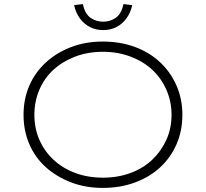

<svg xmlns="http://www.w3.org/2000/svg" viewBox="-20 -908 1006 938"><path d="M482 10Q397 10 326 -17.5Q255 -45 203 -92Q151 -139 123 -204.5Q95 -270 95 -347Q95 -424 123 -489Q151 -554 203 -602Q255 -650 326 -677.5Q397 -705 482 -705Q568 -705 639.5 -678.5Q711 -652 762.5 -603.5Q814 -555 842.5 -489.5Q871 -424 871 -347Q871 -269 842.5 -203.5Q814 -138 762.5 -90.5Q711 -43 639.5 -16.5Q568 10 482 10ZM483 -40Q556 -40 618 -63Q680 -86 724 -128Q768 -170 793 -225.5Q818 -281 818 -347Q818 -412 793 -469Q768 -526 724 -567Q680 -608 617.5 -631.5Q555 -655 483 -655Q409 -655 347.5 -631.5Q286 -608 241.5 -567.5Q197 -527 172.5 -470Q148 -413 148 -347Q148 -281 172.5 -225Q197 -169 241.5 -127.5Q286 -86 347.5 -63Q409 -40 483 -40ZM484 -761Q448 -761 419 -776Q390 -791 370 -818.5Q350 -846 342 -883L385 -888Q395 -840 422.5 -821Q450 -802 484 -802Q518 -802 545.5 -821Q573 -840 583 -888L626 -883Q618 -846 598 -818.5Q578 -791 549 -776Q520 -761 484 -761Z"/></svg>

Font: Lexend Giga ExtraLight
Style: Regular
Weight: 250
Version: Version 1.007